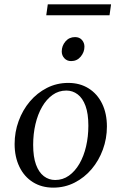

<svg xmlns="http://www.w3.org/2000/svg" viewBox="-20 -850 557 880"><path d="M293 -470Q346 -470 386 -445Q426 -420 448 -375Q470 -330 470 -270Q470 -215 451.5 -164.5Q433 -114 400 -75Q367 -36 322 -13Q277 10 224 10Q171 10 131 -15Q91 -40 69 -85.5Q47 -131 47 -190Q47 -245 65.5 -295.5Q84 -346 117 -385Q150 -424 195 -447Q240 -470 293 -470ZM233 -25Q268 -25 296 -45Q324 -65 344 -99.5Q364 -134 374.5 -179Q385 -224 385 -274Q385 -329 372 -364.5Q359 -400 336 -417.5Q313 -435 284 -435Q249 -435 221 -415Q193 -395 173 -360.5Q153 -326 142.5 -281Q132 -236 132 -186Q132 -131 145 -95.5Q158 -60 181 -42.5Q204 -25 233 -25ZM306 -570Q287 -570 275 -583Q263 -596 263 -614Q263 -640 280 -660Q297 -680 324 -680Q344 -680 355.5 -667Q367 -654 367 -636Q367 -611 350 -590.5Q333 -570 306 -570ZM199 -830H489L482 -780H192Z"/></svg>

Font: Brygada 1918
Style: Italic
Weight: 400
Italic angle: -8°
Designer: Mateusz Machalski | Borys Kosmynka | Przemek Hoffer
Foundry: NIEPODLEGLA 2018
Version: Version 3.006